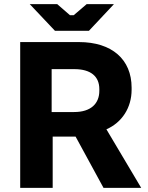

<svg xmlns="http://www.w3.org/2000/svg" viewBox="-20 -902 713 922"><path d="M244 -754H407L527 -882H396L334 -829H316L255 -882H123ZM77 0H233V-246H343L477 0H658L491 -281C566 -314 612 -385 612 -471V-481C612 -617 517 -700 359 -700H77ZM228 -364V-570H337C416 -570 457 -535 457 -474V-466C457 -405 417 -364 336 -364Z"/></svg>

Font: Fixel Display Bold
Style: Bold
Weight: 700
Designer: AlfaBravo + MacPaw
Foundry: Kyrylo Tkachov, Marchela Mozhyna, Serhii Makarenko, Maria Weinstein, Zakhar Kryvoshyya
Version: Version 1.211